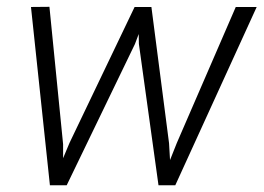

<svg xmlns="http://www.w3.org/2000/svg" viewBox="-20 -549 781 569"><path d="M126.5 -528.8 71.8 -528.3 127.9 0H177.7L379.9 -418.5L391.1 -448.2L391.6 -418.9L449.7 0H499.5L740.7 -528.3H678.7L503.9 -125L483.9 -74.7L481 -124.5L428.7 -528.3H378.9L186 -125.5L167 -80.1V-121.6Z"/></svg>

Font: Roboto Light
Style: Italic
Weight: 300
Italic angle: -12°
Designer: Google
Version: Version 2.137; 2017